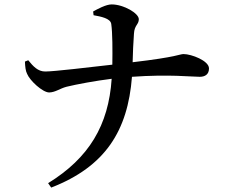

<svg xmlns="http://www.w3.org/2000/svg" viewBox="-20 -795 1040 870"><path d="M93 -516C94 -492 96 -473 103 -460C115 -430 173 -376 203 -376C232 -377 251 -394 282 -402C327 -413 413 -429 486 -438C472 -227 383 -79 198 35L212 55C457 -40 559 -202 578 -447C747 -459 847 -447 885 -447C908 -447 927 -457 927 -485C927 -520 847 -550 812 -550C793 -550 786 -537 581 -513C582 -555 584 -602 587 -642C589 -682 609 -683 609 -708C609 -735 540 -775 486 -775C460 -775 422 -754 402 -743L404 -726C437 -720 480 -712 484 -687C490 -647 490 -567 489 -502C383 -490 225 -471 185 -471C151 -471 130 -495 108 -522Z"/></svg>

Font: Noto Serif CJK JP SemiBold
Style: Regular
Weight: 600
Designer: Ryoko NISHIZUKA 西塚涼子 (kana & ideographs); Frank Grießhammer (Latin, Greek & Cyrillic); Wenlong ZHANG 张文龙 (bopomofo); San
Foundry: Adobe
Version: Version 2.001;hotconv 1.1.0;makeotfexe 2.6.0